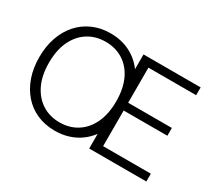

<svg xmlns="http://www.w3.org/2000/svg" viewBox="-134 -969 1379 1237"><g transform="rotate(30 555.5 -350.0)"><path d="M374 12Q302 12 242.5 -14Q183 -40 140.5 -88.5Q98 -137 75 -203Q52 -269 52 -350Q52 -430 75 -496.5Q98 -563 140.5 -611Q183 -659 242.5 -685.5Q302 -712 374 -712Q455 -712 519 -680Q583 -648 625 -590V-700H1050V-642H695V-381H1020V-323H695V-58H1050V0H625V-109Q597 -71 559 -44Q521 -17 474.5 -2.5Q428 12 374 12ZM374 -50Q448 -50 504.5 -86Q561 -122 592.5 -189Q624 -256 624 -350Q624 -444 592.5 -511Q561 -578 504.5 -613.5Q448 -649 374 -649Q301 -649 244.5 -613.5Q188 -578 156 -511Q124 -444 124 -350Q124 -256 156 -189Q188 -122 244.5 -86Q301 -50 374 -50Z"/></g></svg>

Font: DM Sans 9pt Light
Style: Regular
Weight: 300
Version: Version 4.004;gftools[0.9.30]